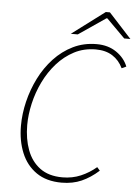

<svg xmlns="http://www.w3.org/2000/svg" viewBox="-57 -875 665 931"><g transform="rotate(5 275.0 -409.5)"><path d="M278 12Q204 12 155 -22Q106 -56 82 -114.5Q58 -173 58 -246Q58 -304 72.5 -364Q87 -424 114.5 -479Q142 -534 182.5 -577.5Q223 -621 275 -646.5Q327 -672 390 -672Q446 -672 486 -644.5Q526 -617 542 -576L520 -566Q502 -604 469 -625Q436 -646 388 -646Q330 -646 283 -621.5Q236 -597 199.5 -556Q163 -515 138 -463.5Q113 -412 100.5 -357Q88 -302 88 -252Q88 -185 108 -131Q128 -77 170.5 -45.5Q213 -14 280 -14Q328 -14 369 -31.5Q410 -49 444 -78L458 -62Q418 -26 375 -7Q332 12 278 12ZM260 -711 420 -831H440L550 -711H520L430 -801H426L294 -711Z"/></g></svg>

Font: Source Sans 3 VF
Style: Italic
Weight: 200
Italic angle: -11°
Designer: Paul D. Hunt
Foundry: Adobe Systems Incorporated
Version: Version 3.042;hotconv 1.0.118;makeotfexe 2.5.65603